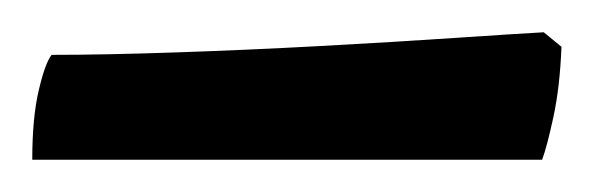

<svg xmlns="http://www.w3.org/2000/svg" viewBox="-20 -674 368 119"><path d="M0 -575Q0 -601 4 -618Q8 -635 12 -640Q44 -640 88.5 -641.5Q133 -643 179 -645.5Q225 -648 262 -650.5Q299 -653 317 -654L328 -645Q327 -620 323 -601.5Q319 -583 316 -575Z"/></svg>

Font: Texturina SemiBold
Style: Regular
Weight: 600
Designer: Guillermo Torres Carreño
Foundry: Omnibus-Type
Version: Version 1.002; ttfautohint (v1.8.3)